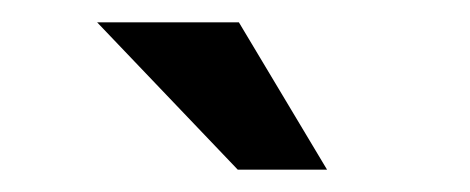

<svg xmlns="http://www.w3.org/2000/svg" viewBox="-20 -837 421 172"><path d="M67 -817H194L273 -685H193Z"/></svg>

Font: Cafe24 ClassicType
Style: Regular
Weight: 400
Designer: Cafe24 thkim, hmlim, mnelim & 4IR
Foundry: Cafe24
Version: Version 1.000